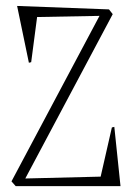

<svg xmlns="http://www.w3.org/2000/svg" viewBox="-20 -632 448 652"><path d="M33.2 0 19 -16.1 317.9 -578.1 106 -574.2 85.9 -420.9 78.1 -418.9 38.1 -611.8 350.1 -600.1 362.8 -584 65.9 -25.9 321.8 -32.2 359.9 -199.2 368.2 -201.2 389.2 0Z"/></svg>

Font: Halibut Cnd Thin
Style: Regular
Weight: 250
Width: 3
Designer: Matteo Maggi
Foundry: Collletttivo
Version: Version 3.080 | FøM Fix